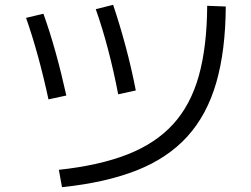

<svg xmlns="http://www.w3.org/2000/svg" viewBox="-20 -756 1040 796"><path d="M224 -52Q392 -70 509 -116Q626 -162 698.5 -242Q771 -322 804.5 -442.5Q838 -563 839 -732L916 -729Q915 -546 876.5 -413Q838 -280 757 -190.5Q676 -101 547.5 -50Q419 1 237 20ZM181 -344Q161 -437 137.5 -522.5Q114 -608 88 -682L160 -699Q186 -627 210 -541Q234 -455 255 -360ZM470 -365Q452 -459 428.5 -549Q405 -639 377 -718L449 -736Q476 -656 500.5 -565Q525 -474 543 -381Z"/></svg>

Font: M PLUS 1 Code
Style: Regular
Weight: 400
Designer: Coji Morishita
Foundry: UNDERFOREST DESIGN
Version: Version 1.005